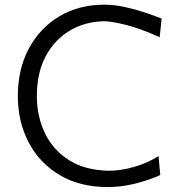

<svg xmlns="http://www.w3.org/2000/svg" viewBox="-20 -777 754 809"><path d="M434.1 11.2Q316.9 11.2 231.9 -39.1Q147 -89.4 101.1 -176.3Q55.2 -263.2 55.2 -373Q55.2 -485.8 101.6 -572.5Q147.9 -659.2 230.2 -708.3Q312.5 -757.3 419.9 -757.3Q461.4 -757.3 505.6 -747.6Q549.8 -737.8 590.3 -724.4Q630.9 -710.9 661.1 -698.7L652.8 -620.1Q573.7 -656.2 511.7 -671.9Q449.7 -687.5 418.5 -687.5Q337.4 -686 273.4 -647.7Q209.5 -609.4 172.4 -539.6Q135.3 -469.7 135.3 -373Q135.3 -286.1 169.7 -215.1Q204.1 -144 271.7 -101.6Q339.4 -59.1 439.5 -57.6Q489.3 -57.6 544.9 -73.7Q600.6 -89.8 647.9 -119.1L655.3 -39.6Q608.9 -18.1 549.8 -3.4Q490.7 11.2 434.1 11.2Z"/></svg>

Font: Pinar DS1 Regular
Style: Regular
Weight: 400
Designer: Amin Abedi
Version: Version 3.000